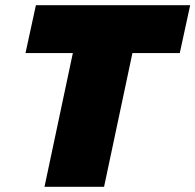

<svg xmlns="http://www.w3.org/2000/svg" viewBox="-20 -718 751 738"><path d="M260 -514H78L118 -698H711L671 -514H489L380 0H151Z"/></svg>

Font: Azeret Mono Black
Style: Italic
Weight: 900
Italic angle: -12°
Designer: Martin Vácha
Foundry: Displaay
Version: Version 1.000; Glyphs 3.0.3, build 3074